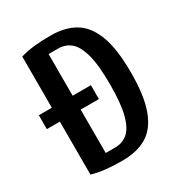

<svg xmlns="http://www.w3.org/2000/svg" viewBox="-170 -829 900 958"><g transform="rotate(-30 280.0 -350.0)"><path d="M260 10Q204 10 163.5 5.5Q123 1 85 -9.8V-315H10V-395H85V-690Q123 -701 163.5 -705.5Q204 -710 260 -710Q343 -710 399.5 -676Q456 -642 485.5 -563.5Q515 -485 515 -350Q515 -215 485.5 -136Q456 -57 399.5 -23.5Q343 10 260 10ZM205 -65H260Q300.5 -65 330.6 -89.3Q360.8 -113.6 377.9 -175.8Q395 -238 395 -350Q395 -463 377.9 -524.7Q360.8 -586.4 330.6 -610.7Q300.5 -635 260 -635H205V-395H310V-315H205Z"/></g></svg>

Font: Cuprum
Style: Regular
Weight: 400
Designer: Jovanny Lemonad
Foundry: Jovanny Lemonad
Version: Version 3.000